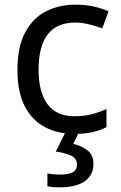

<svg xmlns="http://www.w3.org/2000/svg" viewBox="-20 -566 520 826"><path d="M300 10Q229 10 173.5 -19Q118 -48 86.5 -109Q55 -170 55 -265Q55 -364 88 -426Q121 -488 177.5 -517Q234 -546 306 -546Q347 -546 385 -537.5Q423 -529 447 -517L420 -444Q396 -453 364 -461Q332 -469 304 -469Q146 -469 146 -266Q146 -169 184.5 -117.5Q223 -66 299 -66Q343 -66 376.5 -75Q410 -84 438 -97V-19Q411 -5 378.5 2.5Q346 10 300 10ZM382 139Q382 187 345 213.5Q308 240 234 240Q202 240 184 235V180Q193 182 208 183.5Q223 185 237 185Q273 185 292 175.5Q311 166 311 141Q311 115 284.5 103Q258 91 220 86L263 0H321L295 53Q331 61 356.5 81Q382 101 382 139Z"/></svg>

Font: Noto Sans Old North Arabian
Style: Regular
Weight: 400
Designer: Monotype Design Team
Foundry: Monotype Imaging Inc.
Version: Version 2.001; ttfautohint (v1.8.4.7-5d5b)